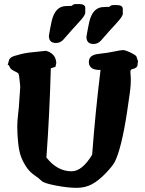

<svg xmlns="http://www.w3.org/2000/svg" viewBox="-20 -907 707 939"><path d="M550.8 -882.3Q580.6 -882.3 580.6 -862.8V-839.8Q580.6 -826.7 549.3 -793.2Q518.1 -759.8 472.7 -707.5Q458 -691.9 437.5 -691.9Q402.8 -691.9 402.8 -726.6Q402.8 -727.1 402.8 -727.5V-728Q408.7 -763.7 416.5 -799.8Q433.6 -872.6 487.8 -872.6Q487.8 -872.6 488.3 -872.6Q506.8 -872.6 515.1 -873.5Q520.5 -882.3 536.1 -882.3ZM367.2 -887.2Q397 -887.2 397 -867.7V-844.7Q397 -831.5 365.7 -798.1Q334.5 -764.6 289.1 -712.4Q274.4 -696.8 253.9 -696.8Q219.2 -696.8 219.2 -731.4Q219.2 -731.9 219.2 -732.4V-732.9Q225.1 -768.6 232.9 -804.7Q250 -877.4 304.2 -877.4Q304.2 -877.4 304.7 -877.4Q323.2 -877.4 331.5 -878.4Q336.9 -887.2 352.5 -887.2ZM207 -136.7Q259.8 -69.3 330.1 -69.3Q381.8 -69.3 430.7 -150.4Q446.3 -358.9 471.7 -565.4L468.3 -564.9H467.3Q417 -564.9 414.6 -601.1V-604.5Q414.6 -638.2 461.2 -643.3Q507.8 -648.4 539.6 -655.3Q571.3 -662.1 581.8 -662.1Q592.3 -662.1 615.5 -651.4Q638.7 -640.6 646.5 -632.3L654.8 -607.9L651.9 -584.5Q646.5 -572.8 627.9 -569.3Q617.7 -567.4 617.7 -556.2V-555.7Q617.7 -546.4 619.1 -534.2Q620.1 -524.4 619.6 -512.7Q619.1 -503.9 619.1 -493.2Q618.2 -468.8 600.6 -353.5Q573.7 -180.2 541.5 -115.7Q531.2 -95.7 497.3 -60.1Q463.4 -24.4 430.2 -6.3Q397 11.7 354.7 11.7Q312.5 11.7 253.7 0.5Q194.8 -10.7 183.3 -22.5Q171.9 -34.2 147.2 -51Q122.6 -67.9 105.2 -95.9Q87.9 -124 80.1 -148.7Q72.3 -173.3 68.4 -212.6Q64.5 -252 64.5 -286.6Q64.5 -321.3 72.3 -383.8L79.1 -483.9Q73.7 -541 70.8 -546.1Q67.9 -551.3 51.3 -558.8Q34.7 -566.4 29.8 -575Q24.9 -583.5 22.5 -588.9H17.6L24.9 -615.7Q32.2 -627.9 49.8 -633.3Q86.9 -645 119.1 -649.4L201.7 -658.2H207.5L209.5 -656.7Q221.2 -654.8 235.8 -642.6Q250.5 -630.4 253.9 -609.4L255.4 -599.6L251 -580.1L228.5 -572.8Q222.7 -353 207 -136.7Z"/></svg>

Font: Drukaatie burti
Style: Bold
Weight: 700
Version: Version 0.14